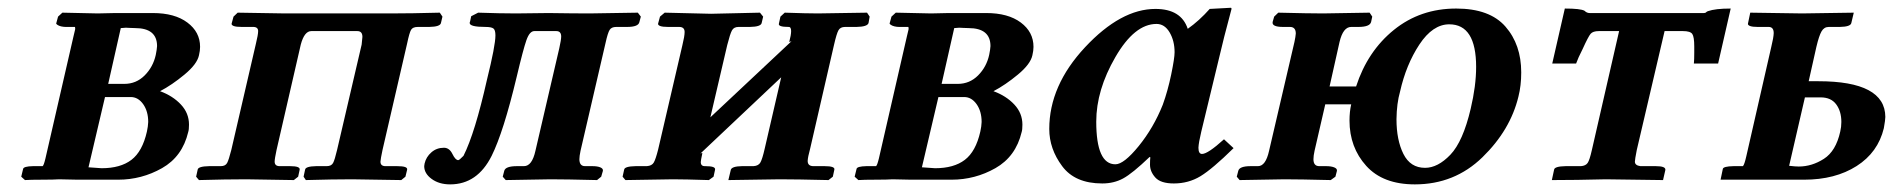

<svg xmlns="http://www.w3.org/2000/svg" viewBox="-20 -467 4920 499"><path d="M261.2 -249H303.2Q334 -249 356 -271Q377.9 -293 384.8 -324.2Q387.7 -338.4 388.2 -347.2Q388.2 -394 331.1 -394Q324.2 -394 316.7 -394.5Q309.1 -395 307.1 -395Q305.2 -395 301 -394.5Q296.9 -394 293.9 -394ZM252.9 -214.8 210 -32.2Q233.9 -30.3 244.1 -29.8Q293 -29.8 321.5 -51.5Q350.1 -73.2 361.8 -125Q364.7 -138.2 365.2 -149.9Q365.2 -177.7 352.1 -196.3Q338.9 -214.8 319.8 -214.8ZM44.9 1 35.2 -7.8 40 -27.8Q41 -34.7 65.9 -35.2H90.8Q93.8 -37.1 98.1 -55.2L170.9 -372.1Q174.8 -387.2 175.3 -390.6Q175.8 -394 174.8 -397H150.9Q145 -397 138.9 -398.4Q132.8 -399.9 129.4 -402.3Q126 -404.8 126 -405.8L130.9 -423.8L142.1 -434.1L233.9 -432.1Q241.7 -432.1 256.8 -432.6Q272 -433.1 279.8 -433.1H377Q434.1 -433.1 467 -408.4Q500 -383.8 500 -345.2Q500 -335.4 497.1 -323.2Q492.2 -300.3 459.5 -273.2Q426.8 -246.1 396 -230Q429.2 -217.8 450.2 -195.3Q471.2 -172.9 471.2 -143.1Q471.2 -129.9 469.2 -124Q454.1 -60.1 401.1 -30Q348.1 0 287.1 0H181.2L133.8 -1Q120.6 0 89.4 0Q58.1 0 44.9 1Z M645 -353Q650.9 -377 650.9 -386.2Q650.9 -397.5 636.7 -397H607.9Q593.8 -397 587.4 -399.4Q581.1 -401.9 582 -405.8L586.9 -423.8L597.7 -434.1L720.7 -432.1H794.9H919.9H995.1Q1049.3 -432.1 1123 -434.1L1129.9 -423.8L1126 -407.2Q1124 -397.5 1095.7 -397H1065.9Q1052.7 -397 1048.3 -389.4Q1043.9 -381.8 1038.1 -354L974.1 -77.1Q969.2 -54.2 968.8 -46.9Q968.8 -34.7 982.9 -35.2H1011.7Q1025.9 -35.2 1032.5 -33Q1039.1 -30.8 1038.1 -25.9L1033.7 -7.8L1022.9 1L895 -1Q845.2 -1 774.9 1L769 -7.8L772.9 -25.9Q773.9 -34.7 801.8 -35.2H829.1Q841.3 -35.2 845.7 -43.5Q850.1 -51.8 856 -77.1L919.9 -351.1Q921.9 -369.1 921.9 -371.1Q921.9 -386.2 908.7 -386.2H789.1Q771 -386.2 761.7 -351.1L698.7 -77.1Q693.8 -54.2 693.8 -46.9Q693.8 -34.7 708 -35.2H733.9Q760.7 -35.2 758.8 -25.9L754.9 -7.8L743.7 1L620.1 -1Q566.9 -1 497.1 1L489.7 -7.8L493.7 -25.9Q494.6 -34.7 523.9 -35.2H553.7Q565.9 -35.2 570.3 -43.5Q574.7 -51.8 581.1 -77.1Z M1133.8 -83Q1147.9 -83 1155.8 -66.9Q1163.6 -50.8 1170.9 -50.8Q1173.8 -50.8 1184.6 -62Q1214.4 -121.1 1245.6 -259.8Q1267.6 -348.6 1267.6 -375Q1267.6 -389.2 1262.2 -393.1Q1256.8 -397 1241.7 -397Q1200.7 -397 1200.7 -407.2Q1200.7 -409.2 1201.7 -411.1L1204.6 -424.8L1222.7 -434.1Q1280.8 -432.1 1320.8 -432.1L1405.8 -433.1Q1470.7 -432.1 1512.7 -432.1L1637.7 -434.1L1645.5 -423.8L1641.6 -409.2Q1638.7 -397 1609.9 -397H1581.5Q1569.3 -397 1564.5 -389.4Q1559.6 -381.8 1553.7 -355L1488.8 -75.2Q1485.8 -61 1485.8 -53.2Q1485.8 -35.2 1500.5 -35.2H1519.5Q1532.7 -35.2 1540.3 -32Q1547.9 -28.8 1546.9 -22.9L1542.5 -7.8L1531.7 1Q1450.7 -1 1410.6 -1L1294.4 1L1286.6 -7.8L1290.5 -22.9Q1293.5 -35.2 1323.7 -35.2H1341.8Q1362.8 -35.2 1371.6 -75.2L1433.6 -341.8Q1438.5 -363.8 1438.5 -372.1Q1438.5 -386.2 1425.8 -386.2H1368.7Q1356.4 -386.2 1348.1 -362.5Q1339.8 -338.9 1322.8 -267.1Q1288.6 -124 1257.8 -62Q1220.7 12.2 1149.9 12.2Q1121.1 12.2 1101.8 -2Q1082.5 -16.1 1082.5 -35.2Q1082.5 -36.1 1083 -38.6Q1083.5 -41 1083.5 -42Q1087.4 -59.1 1101.1 -71Q1114.7 -83 1133.8 -83Z M1828.1 -431.2 1955.1 -434.1 1963.4 -423.8 1959.5 -407.2Q1957.5 -397.5 1929.2 -397H1899.4Q1887.2 -397 1882.3 -387.9Q1877.4 -378.9 1870.1 -350.1L1826.2 -162.1Q1897 -228 2037.1 -359.9L2031.2 -357.9Q2036.1 -376 2036.1 -386.2Q2036.1 -397.5 2029.3 -397Q2001.5 -397 2004.4 -405.8L2008.3 -423.8L2019.5 -434.1Q2077.6 -432.1 2105.5 -432.1L2233.4 -434.1L2240.2 -423.8L2237.3 -407.2Q2234.4 -397.5 2206.1 -397H2176.3Q2164.1 -397 2159.2 -388.4Q2154.3 -379.9 2147.5 -350.1L2085.4 -80.1Q2079.6 -59.1 2079.1 -48.8Q2079.1 -35.6 2093.3 -35.2H2123Q2150.9 -35.2 2148.4 -25.9L2144.5 -7.8L2133.3 1Q2050.3 -1 2006.3 -1L1873 1L1879.4 -25.9Q1882.3 -34.7 1908.2 -35.2H1938.5Q1951.7 -36.1 1956.5 -45.2Q1961.4 -54.2 1967.3 -80.1L2010.3 -266.1L1800.3 -67.9L1805.2 -69.8V-67.9Q1801.3 -49.8 1801.3 -45.9Q1801.3 -34.7 1812.5 -35.2Q1826.7 -35.2 1833 -33Q1839.4 -30.8 1838.4 -25.9L1834.5 -7.8L1822.3 1Q1759.3 -1 1728.5 -1L1605.5 1L1598.1 -7.8L1602.1 -25.9Q1603 -34.7 1632.3 -35.2H1661.1Q1674.3 -36.1 1679.2 -44.7Q1684.1 -53.2 1690.4 -78.1L1753.4 -349.1Q1759.3 -373 1759.3 -383.8Q1759.3 -397 1745.1 -397H1716.3Q1702.1 -397 1695.8 -399.4Q1689.5 -401.9 1690.4 -405.8L1695.3 -423.8L1707.5 -434.1Z M2427.2 -249H2469.2Q2500 -249 2522 -271Q2543.9 -293 2550.8 -324.2Q2553.7 -338.4 2554.2 -347.2Q2554.2 -394 2497.1 -394Q2490.2 -394 2482.7 -394.5Q2475.1 -395 2473.1 -395Q2471.2 -395 2467 -394.5Q2462.9 -394 2460 -394ZM2418.9 -214.8 2376 -32.2Q2399.9 -30.3 2410.2 -29.8Q2459 -29.8 2487.5 -51.5Q2516.1 -73.2 2527.8 -125Q2530.8 -138.2 2531.2 -149.9Q2531.2 -177.7 2518.1 -196.3Q2504.9 -214.8 2485.8 -214.8ZM2210.9 1 2201.2 -7.8 2206.1 -27.8Q2207 -34.7 2231.9 -35.2H2256.8Q2259.8 -37.1 2264.2 -55.2L2336.9 -372.1Q2340.8 -387.2 2341.3 -390.6Q2341.8 -394 2340.8 -397H2316.9Q2311 -397 2304.9 -398.4Q2298.8 -399.9 2295.4 -402.3Q2292 -404.8 2292 -405.8L2296.9 -423.8L2308.1 -434.1L2399.9 -432.1Q2407.7 -432.1 2422.9 -432.6Q2438 -433.1 2445.8 -433.1H2543Q2600.1 -433.1 2633.1 -408.4Q2666 -383.8 2666 -345.2Q2666 -335.4 2663.1 -323.2Q2658.2 -300.3 2625.5 -273.2Q2592.8 -246.1 2562 -230Q2595.2 -217.8 2616.2 -195.3Q2637.2 -172.9 2637.2 -143.1Q2637.2 -129.9 2635.3 -124Q2620.1 -60.1 2567.1 -30Q2514.2 0 2453.1 0H2347.2L2299.8 -1Q2286.6 0 2255.4 0Q2224.1 0 2210.9 1Z M3002 -194.8Q3015.1 -231 3023.9 -273.4Q3032.7 -315.9 3032.7 -331.1Q3032.7 -360.8 3019.8 -382.8Q3006.8 -404.8 2985.8 -404.8Q2928.7 -404.8 2878.9 -318.8Q2829.1 -232.9 2829.1 -150.9Q2829.1 -40 2878.9 -40Q2900.9 -40 2939.5 -87.4Q2978 -134.8 3002 -194.8ZM2968.8 -39.1Q2968.8 -52.2 2969.7 -58.1L2967.8 -59.1Q2922.9 -16.1 2898.9 -3.2Q2875 9.8 2844.7 9.8Q2773.9 9.8 2740.5 -35.2Q2707 -80.1 2707 -131.8Q2707 -244.6 2800 -344.2Q2893.1 -443.8 2982.9 -443.8Q3049.8 -443.8 3066.9 -392.1Q3096.7 -413.1 3124 -443.8L3178.7 -446.8Q3180.7 -446.8 3180.7 -443.8Q3158.2 -359.9 3149.4 -320.8L3102.1 -125Q3095.2 -96.2 3094.7 -83Q3094.7 -66.9 3104 -66.9Q3119.1 -66.9 3161.1 -105L3186 -82Q3130.9 -27.8 3099.9 -9Q3068.8 9.8 3030.8 9.8Q2996.6 9.8 2982.7 -5.6Q2968.8 -21 2968.8 -39.1Z M3746.6 -403.8Q3703.6 -403.8 3668.9 -351.3Q3634.3 -298.8 3618.7 -229Q3609.9 -198.2 3609.4 -157.2Q3609.4 -103 3627.4 -66.9Q3645.5 -30.8 3683.6 -30.8Q3716.8 -30.8 3749.5 -64.9Q3782.2 -99.1 3802.2 -184.1Q3816.4 -244.1 3816.4 -293Q3816.4 -403.8 3746.6 -403.8ZM3344.2 -357.9Q3347.2 -372.1 3347.7 -379.9Q3347.7 -397 3332.5 -397H3314.5Q3284.7 -397 3287.6 -410.2L3291.5 -423.8L3302.2 -434.1Q3382.3 -432.1 3418.5 -432.1L3539.6 -434.1L3546.4 -423.8L3543.5 -410.2Q3540.5 -397 3510.3 -397H3491.7Q3470.7 -397 3461.4 -357.9L3435.5 -242.2H3504.4Q3534.2 -334 3602.8 -389.4Q3671.4 -444.8 3764.6 -444.8Q3851.6 -444.8 3892.6 -397.9Q3933.6 -351.1 3933.6 -278.8Q3933.6 -244.6 3926.3 -215.8Q3905.3 -128.9 3832.8 -58.3Q3760.3 12.2 3657.2 12.2Q3574.2 12.2 3530.8 -35.9Q3487.3 -84 3487.3 -153.8Q3487.3 -176.8 3491.7 -195.8H3424.3L3396.5 -75.2Q3393.6 -62 3393.6 -53.2Q3393.6 -35.2 3408.7 -35.2H3426.3Q3439.5 -35.2 3447.5 -32Q3455.6 -28.8 3454.6 -22.9L3450.7 -7.8L3438.5 1Q3357.4 -1 3318.4 -1L3201.7 1L3194.3 -7.8L3198.2 -22.9Q3201.2 -35.2 3230.5 -35.2H3249.5Q3269.5 -35.2 3278.3 -75.2Z M4233.9 -77.1Q4229 -52.2 4229 -46.9Q4229 -37.1 4243.2 -35.2H4283.2Q4310.1 -35.2 4308.1 -24.9L4302.2 1L4153.3 -1Q4075.2 1 4013.2 1L4019 -25.9Q4020 -34.7 4049.3 -35.2H4088.9Q4101.1 -36.1 4106.2 -43.5Q4111.3 -50.8 4117.2 -77.1L4188 -386.2H4135.3Q4120.1 -386.2 4114 -379.2Q4107.9 -372.1 4093.3 -339.8Q4081.1 -315.9 4076.2 -301.8H4014.2L4046.9 -444.8Q4087.9 -444.8 4098.1 -439Q4104 -433.1 4111.3 -433.1H4408.2Q4411.1 -433.1 4412.1 -433.6Q4413.1 -434.1 4414.6 -435.5Q4416 -437 4418.9 -438Q4438 -444.8 4478 -444.8L4445.3 -301.8H4382.3Q4383.3 -311.5 4383.3 -330.1V-346.2Q4383.3 -371.1 4378.2 -378.7Q4373 -386.2 4354 -386.2H4306.2Z M4762.7 -125Q4765.6 -137.2 4765.6 -149.9Q4765.6 -177.7 4752.2 -195.8Q4738.8 -213.9 4711.9 -213.9H4670.9L4629.9 -36.1Q4646 -34.2 4654.8 -34.2Q4689 -34.2 4720.2 -54.2Q4751.5 -74.2 4762.7 -125ZM4876 -133.8Q4860.8 -70.8 4805.2 -35.4Q4749.5 0 4668.9 0H4451.7L4457.5 -27.8Q4458.5 -34.7 4485.8 -35.2H4509.8Q4513.7 -39.1 4518.6 -61L4583.5 -345.2Q4589.4 -369.1 4589.8 -380.9Q4589.8 -397 4576.7 -397H4547.9Q4534.7 -397 4528.3 -399.4Q4522 -401.9 4522.9 -405.8L4528.8 -434.1L4663.6 -432.1Q4682.6 -432.1 4730.7 -433.1Q4778.8 -434.1 4797.9 -434.1L4791.5 -407.2Q4789.6 -397.5 4761.7 -397H4732.9Q4720.7 -397 4714.1 -385.5Q4707.5 -374 4700.7 -345.2L4680.7 -255.9H4705.6Q4879.4 -255.9 4879.9 -163.1Q4879.9 -155.8 4876 -133.8Z"/></svg>

Font: Linux Libertine O
Style: Semibold Italic
Weight: 600
Italic angle: -11.5°
Designer: Philipp H. Poll
Foundry: Philipp H. Poll
Version: Version 5.1.2